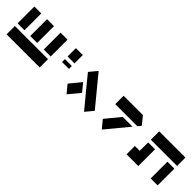

<svg xmlns="http://www.w3.org/2000/svg" viewBox="209 -1679 2381 2381"><g transform="rotate(45 1399.5 -489.0)"><path d="M75 -733H196V-438H75V-391H196H297H419H534H656V-245H534H419H297H75V-391ZM297 -733H419V-438H297ZM534 -733H656V-438H534Z M804 -732H925V-586H804ZM804 -540H925V-489H804Z M1203 -732 1280 -638 1366 -534 1519 -348 1434 -245 1280 -431 1195 -534 1118 -629ZM1195 -534 1165 -498 1250 -394 1127 -245 1042 -348Z M1640 -733H1978L2063 -629L2027 -586H1857H1640ZM1818 -540H1989L1745 -245L1660 -348Z M2264 -733H2385H2602H2724V-586H2602H2385H2264ZM2264 -539H2385V-391V-245H2179V-391H2264ZM2602 -539H2724V-245H2602Z"/></g></svg>

Font: PatchStencil
Style: Regular
Weight: 400
Version: Version 1.1